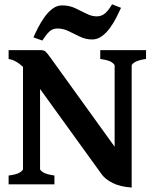

<svg xmlns="http://www.w3.org/2000/svg" viewBox="-20 -845 708 880"><path d="M649.4 -574.7Q614.3 -569.8 598.9 -560.5Q583.5 -551.3 583.5 -544.4V-15.6L505.4 -34.7V-544.4Q505.4 -550.3 491.9 -559.8Q478.5 -569.3 439.5 -574.7V-615.2H649.4ZM583.5 14.6Q529.8 10.7 496.3 -6.3Q462.9 -23.4 447.3 -44.4L116.2 -502.9Q96.2 -531.2 70.8 -551Q45.4 -570.8 19.5 -574.7V-615.2H167Q181.2 -615.2 188.5 -608.9Q195.8 -602.5 213.9 -577.1L516.1 -157.7Q521.5 -150.4 532.2 -136.7Q543 -123 554.9 -108.4Q566.9 -93.8 575.2 -83.5Q583.5 -73.2 583.5 -73.2ZM19.5 0V-40.5Q55.7 -44.9 70.6 -54.4Q85.4 -64 85.4 -70.3V-564.5L163.6 -596.2V-70.3Q163.6 -64.5 177.7 -55.2Q191.9 -45.9 229.5 -40.5V0ZM534.7 -809.1Q525.9 -789.6 513.2 -764.6Q500.5 -739.7 483.9 -716.8Q467.3 -693.8 446.8 -679Q426.3 -664.1 402.8 -664.1Q373 -664.1 346.7 -676.8Q320.3 -689.5 295.2 -701.9Q270 -714.4 243.7 -714.4Q220.7 -714.4 206.3 -700.4Q191.9 -686.5 173.8 -659.2L133.3 -673.8Q142.1 -693.8 154.8 -718.8Q167.5 -743.7 184.1 -766.8Q200.7 -790 220.9 -805.2Q241.2 -820.3 264.6 -820.3Q296.9 -820.3 324 -807.9Q351.1 -795.4 375.5 -782.7Q399.9 -770 422.9 -770Q445.3 -770 461.2 -783.4Q477.1 -796.9 493.7 -825.2Z"/></svg>

Font: Gentium Book Plus
Style: Bold
Weight: 700
Designer: Victor Gaultney, Annie Olsen, Iska Routamaa, Becca Hirsbrunner
Foundry: SIL International
Version: Version 6.101